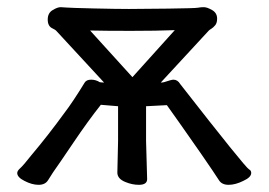

<svg xmlns="http://www.w3.org/2000/svg" viewBox="-20 -505 749 535"><path d="M231 -420 349 -290 467 -421Q417 -419 344.5 -419Q272 -419 231 -420ZM674 -33Q680 -30 680 -23Q680 -11 658 -1Q636 10 617 10Q598 10 590 -3Q578 -22 540 -77Q502 -132 480.5 -162Q459 -192 445 -212L387 -209V-112L390 -6Q390 10 367 10Q348 10 329 2Q307 -7 307 -24L309 -112V-209L261 -213Q226 -169 184.5 -107.5Q143 -46 128 -25L114 -3Q106 10 87.5 10Q69 10 48 -1Q28 -11 28 -23Q28 -29 36.5 -36.5Q45 -44 67 -72Q115 -129 160 -191Q183 -221 216 -275Q221 -283 234 -283Q247 -283 258 -276Q264 -275 270 -275L136 -420Q134 -422 126 -426Q113 -432 113 -450.5Q113 -469 127 -477Q140 -485 149 -485Q154 -485 165 -484Q176 -483 240.5 -481.5Q305 -480 339.5 -480Q374 -480 449 -481Q524 -482 531.5 -483.5Q539 -485 548 -485Q557 -485 571 -477Q585 -469 585 -453Q585 -441 579.5 -434.5Q574 -428 569 -425Q564 -422 562 -420L428 -275Q433 -275 437 -276Q458 -283 463 -283Q463 -283 463 -283Q475 -283 482 -271Q663 -39 674 -33Z"/></svg>

Font: Moon Stars Kai
Style: Bold
Weight: 700
Designer: GuiWonder
Version: Version 1.101